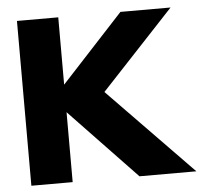

<svg xmlns="http://www.w3.org/2000/svg" viewBox="-49 -715 851 766"><g transform="rotate(-5 376.5 -332.0)"><path d="M706.9 -1.5 369 -348.7 661.2 -661.5H460.5L211.5 -391.9V-661.5H46.1V-1.5H211.5V-281.5L479 -1.5Z"/></g></svg>

Font: Hussar
Style: BdWide
Weight: 700
Foundry: Cannot Into Space Fonts
Version: Version 2.00